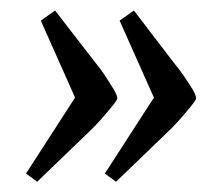

<svg xmlns="http://www.w3.org/2000/svg" viewBox="-20 -427 421 373"><path d="M205.4 -73.9 183.7 -89.9 279 -237.4 212.4 -386.9 240.1 -406.6 319.6 -302.7Q326.6 -294.7 336.2 -280.9Q345.7 -267.1 353.4 -254.5Q361 -241.9 361 -236Q361 -233 350.6 -220.1Q340.2 -207.1 327.2 -192.6Q314.2 -178.1 304.2 -169.1ZM52.2 -73.9 30.6 -89.9 125.8 -237.4 59.3 -386.9 87 -406.6 167.3 -302.7Q174.3 -294.7 183.5 -280.9Q192.6 -267.1 200.3 -254.5Q207.9 -241.9 207.9 -236Q207.9 -233 197.5 -220.1Q187 -207.1 174 -192.6Q161 -178.1 151 -169.1Z"/></svg>

Font: Faustina Light
Style: Italic
Weight: 300
Italic angle: -8°
Designer: Alfonso Garcia
Foundry: http://www.omnibus-type.com
Version: Version 1.200